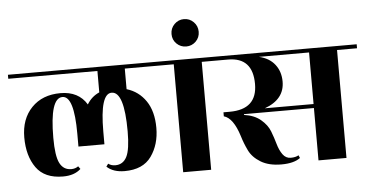

<svg xmlns="http://www.w3.org/2000/svg" viewBox="-72 -856 1848 957"><g transform="rotate(-5 852.5 -378.0)"><path d="M748 -540H563V-437Q623 -419 658.5 -367Q694 -315 694 -232Q694 -149 652 -90Q610 -31 518 -31Q461 -31 429 -61L439 -75Q454 -64 474 -64Q513 -64 531.5 -100Q550 -136 550 -227Q550 -426 487 -426Q429 -426 429 -237V-173H299V-237Q299 -426 241 -426Q178 -426 178 -227Q178 -136 196.5 -100Q215 -64 254 -64Q274 -64 289 -75L299 -61Q267 -31 210 -31Q118 -31 76 -90Q34 -149 34 -241.5Q34 -334 88 -390Q142 -446 232.5 -446Q323 -446 364 -378Q387 -416 426 -433V-540H-20V-560H748Z M1048 -560V-540H948V0H808V-540H708V-560Z M926 -740Q946 -720 946 -691Q946 -662 926 -642.5Q906 -623 878 -623Q850 -623 830 -642.5Q810 -662 810 -691Q810 -720 830 -740Q850 -760 878 -760Q906 -760 926 -740Z M1725 -560V-540H1625V0H1485V-262H1135V-258Q1186 -251 1218 -224Q1250 -197 1262.5 -164.5Q1275 -132 1284 -100Q1293 -68 1308.5 -46.5Q1324 -25 1348.5 -25Q1373 -25 1388 -34L1394 -20Q1362 4 1299.5 4Q1237 4 1196.5 -20.5Q1156 -45 1138.5 -81Q1121 -117 1110 -154Q1081 -247 1034 -260V-280H1065Q1203 -280 1203 -407Q1203 -540 1080 -540H1008V-560ZM1485 -282V-540H1234Q1286 -528 1313.5 -492.5Q1341 -457 1341 -407Q1341 -318 1241 -282Z"/></g></svg>

Font: Rozha One
Style: Regular
Weight: 400
Designer: Tim Donaldson, Indian Type Foundry
Foundry: Indian Type Foundry
Version: Version 1.301;PS 1.0;hotconv 1.0.78;makeotf.lib2.5.61930; tt